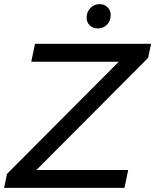

<svg xmlns="http://www.w3.org/2000/svg" viewBox="-31 -913 754 933"><path d="M-11 0 3 -68 585 -652 593 -613H121L139 -700H703L689 -632L107 -48L99 -87H592L574 0ZM445 -775Q421 -775 405.5 -789.5Q390 -804 390 -827Q390 -856 408.5 -874.5Q427 -893 453 -893Q476 -893 491.5 -878Q507 -863 507 -840Q507 -811 489 -793Q471 -775 445 -775Z"/></svg>

Font: Montserrat Thin Medium
Style: Italic
Weight: 500
Italic angle: -11.3°
Version: Version 9.000